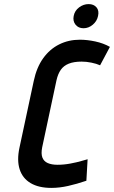

<svg xmlns="http://www.w3.org/2000/svg" viewBox="-20 -906 557 938"><path d="M413 -886Q388 -886 366.5 -870Q345 -854 340 -828Q335 -803 349 -785.5Q363 -768 388 -768Q413 -768 433.5 -785.5Q454 -803 459 -828Q465 -854 451.5 -870Q438 -886 413 -886ZM469 -587 517 -677Q485 -695 445.5 -703.5Q406 -712 370 -712Q315 -712 269 -689Q223 -666 191 -621.5Q159 -577 145 -511L75 -184Q62 -123 76 -79Q90 -35 129.5 -11.5Q169 12 231 12Q270 12 312.5 2.5Q355 -7 402 -23L408 -128Q403 -127 379.5 -120Q356 -113 324 -107Q292 -101 261 -101Q232 -101 213 -109.5Q194 -118 187 -136.5Q180 -155 186 -186L256 -514Q263 -545 277 -565Q291 -585 316 -595Q341 -605 379 -605Q402 -605 426.5 -600Q451 -595 469 -587Z"/></svg>

Font: Advent Pro
Style: Bold Italic
Weight: 700
Italic angle: -12°
Designer: VivaRado, Andreas Kalpakidis
Foundry: VivaRado, Andreas Kalpakidis
Version: Version 3.000